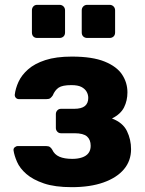

<svg xmlns="http://www.w3.org/2000/svg" viewBox="-20 -764 598 794"><path d="M277 10Q207 10 161.5 -5.5Q116 -21 89 -44.5Q62 -68 50.5 -94.5Q39 -121 36 -142Q35 -150 41 -155Q47 -160 54 -160H170Q181 -160 186.5 -156Q192 -152 196 -145Q205 -125 225.5 -116Q246 -107 279 -107Q302 -107 319.5 -113Q337 -119 346 -131Q355 -143 355 -161Q355 -186 340 -199.5Q325 -213 288 -213H232Q223 -213 217 -219.5Q211 -226 211 -235V-292Q211 -301 217 -307.5Q223 -314 232 -314H286Q317 -314 331 -325.5Q345 -337 345 -359Q345 -373 338 -385Q331 -397 316.5 -404.5Q302 -412 275 -412Q238 -412 222.5 -401.5Q207 -391 198 -369Q193 -362 188 -358Q183 -354 171 -354H59Q51 -354 46 -359Q41 -364 41 -372Q44 -398 56.5 -425.5Q69 -453 96 -477Q123 -501 167.5 -515.5Q212 -530 277 -530Q362 -530 412.5 -509.5Q463 -489 485 -455.5Q507 -422 507 -382Q507 -348 493 -320Q479 -292 443 -274Q488 -257 505 -222Q522 -187 522 -147Q522 -99 492.5 -64Q463 -29 408 -9.5Q353 10 277 10ZM341 -607Q331 -607 324.5 -613Q318 -619 318 -630V-721Q318 -731 324.5 -737.5Q331 -744 341 -744H433Q443 -744 449.5 -737.5Q456 -731 456 -721V-630Q456 -619 449.5 -613Q443 -607 433 -607ZM134 -607Q124 -607 118 -613Q112 -619 112 -630V-721Q112 -731 118 -737.5Q124 -744 134 -744H226Q236 -744 242.5 -737.5Q249 -731 249 -721V-630Q249 -619 242.5 -613Q236 -607 226 -607Z"/></svg>

Font: DVN-Rubik
Style: Bold
Weight: 700
Designer: Hubert and Fischer
Foundry: Hubert & Fischer
Version: Version 2.102